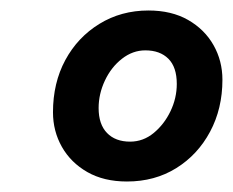

<svg xmlns="http://www.w3.org/2000/svg" viewBox="-20 -720 444 366"><path d="M222 -374Q178 -374 146.5 -392Q115 -410 98 -440Q81 -470 81 -506Q81 -562 104.5 -605.5Q128 -649 169.5 -674.5Q211 -700 263 -700Q307 -700 338.5 -682Q370 -664 387 -634Q404 -604 404 -568Q404 -513 380.5 -469Q357 -425 316 -399.5Q275 -374 222 -374ZM228 -450Q253 -450 273 -466.5Q293 -483 305 -508Q317 -533 317 -560Q317 -592 301 -608Q285 -624 257 -624Q233 -624 212.5 -608Q192 -592 180 -566.5Q168 -541 168 -514Q168 -483 184 -466.5Q200 -450 228 -450Z"/></svg>

Font: Radio Canada Big
Style: Italic
Weight: 400
Italic angle: -12°
Designer: Étienne Aubert Bonn
Foundry: Coppers and Brasses
Version: Version 1.001